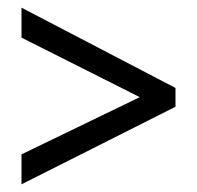

<svg xmlns="http://www.w3.org/2000/svg" viewBox="-20 -607 513 500"><path d="M36 -205 344 -354 36 -509V-587L437 -378V-329L36 -127Z"/></svg>

Font: Noto Sans Myanmar Condensed
Style: Regular
Weight: 400
Width: 3
Designer: Monotype Design Team
Foundry: Monotype Imaging Inc.
Version: Version 2.107; ttfautohint (v1.8.4.7-5d5b)